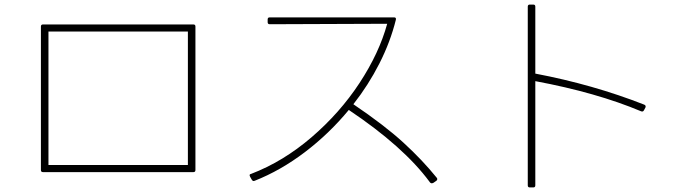

<svg xmlns="http://www.w3.org/2000/svg" viewBox="-20 -792 3010 840"><path d="M168 -685H826Q835 -685 835 -676V-48Q835 -39 826 -39H168Q159 -39 159 -48V-676Q159 -685 168 -685ZM192 -654V-70H802V-654Z M1151 -695V-707Q1151 -716 1160 -716H1704Q1714 -716 1712 -706Q1688 -609 1640 -514.5Q1592 -420 1526 -336Q1662 -244 1745 -168Q1828 -92 1891 -14Q1893 -12 1893 -8Q1893 -4 1889 -1L1876 8Q1872 10 1870 10Q1863 10 1859 3Q1745 -151 1506 -311Q1420 -207 1314 -126.5Q1208 -46 1094 -1L1090 0Q1085 0 1082 -5L1074 -19Q1072 -23 1072 -25Q1072 -30 1078 -31Q1219 -85 1343 -191.5Q1467 -298 1553 -429Q1639 -560 1674 -688L1160 -686Q1151 -686 1151 -695Z M2313 28H2298Q2289 28 2289 19V-763Q2289 -772 2298 -772H2313Q2322 -772 2322 -763V-470Q2575 -422 2799 -334Q2807 -330 2804 -322L2797 -309Q2793 -302 2785 -305Q2590 -387 2322 -437V19Q2322 28 2313 28Z"/></svg>

Font: LINE Seed JP_TTF Thin
Style: Regular
Weight: 250
Designer: LY Corporation & Fontrix & Fontworks
Version: Version 1.008